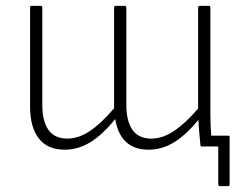

<svg xmlns="http://www.w3.org/2000/svg" viewBox="-20 -502 831 658"><path d="M733 136Q731 136 729.5 134Q728 132 728 130V0H677L703 -37H762Q767 -37 767 -32V130Q767 132 766 134Q765 136 762 136ZM201 11Q143 11 113 -27.5Q83 -66 83 -138V-476Q83 -482 88 -482H119Q125 -482 125 -476V-142Q125 -87 146 -57Q167 -27 211 -27Q249 -27 288 -53Q327 -79 371 -131V-476Q371 -482 376 -482H407Q413 -482 413 -476V-142Q413 -87 434 -57Q455 -27 499 -27Q537 -27 576 -53Q615 -79 659 -130V-476Q659 -482 665 -482H696Q701 -482 701 -476V-115Q701 -87 702.5 -59Q704 -31 706 -6Q707 0 701 0H672Q667 0 667 -4Q665 -25 663 -46.5Q661 -68 660 -91Q617 -39 576 -14Q535 11 489 11Q440 11 411.5 -16Q383 -43 375 -94Q331 -40 289.5 -14.5Q248 11 201 11Z"/></svg>

Font: Sofia Sans Semi Condensed ExtraLight
Style: Regular
Weight: 250
Version: Version 4.100